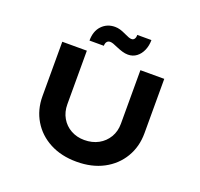

<svg xmlns="http://www.w3.org/2000/svg" viewBox="-152 -1080 1312 1257"><g transform="rotate(20 504.0 -452.0)"><path d="M504.6 6Q398.5 6 318.4 -36.2Q238.4 -78.4 193.9 -152.9Q149.4 -227.4 149.4 -322V-700.4H320.6V-327Q320.6 -274.1 344.5 -232.7Q368.4 -191.3 410.2 -168.1Q452.1 -144.9 503.6 -144.9Q559 -144.9 601.7 -168.1Q644.3 -191.3 669 -232.7Q693.7 -274.1 693.7 -327V-700.4H859.9V-322Q859.9 -227.4 815.3 -152.9Q770.8 -78.4 691.1 -36.2Q611.4 6 504.6 6ZM581.5 -768Q561.9 -768 541.6 -774.1Q521.3 -780.1 497.4 -790.4Q479.2 -798.6 467 -802.9Q454.7 -807.1 444.7 -807.1Q430.5 -807.1 422.3 -796.9Q414.1 -786.6 414.1 -768.6H314.1Q314.1 -834.6 350.3 -872.5Q386.4 -910.3 441.9 -910.3Q459.5 -910.3 477.2 -905.3Q494.9 -900.3 521.3 -887.7Q537.6 -880 548.5 -876Q559.5 -872 568.5 -872Q581.9 -872 589 -882.6Q596.2 -893.1 595.2 -910.3H694.1Q694.1 -871.5 680.1 -838.9Q666.1 -806.3 640.7 -787.2Q615.4 -768 581.5 -768Z"/></g></svg>

Font: Lexend Tera
Style: Regular
Weight: 400
Designer: Bonnie Shaver-Troup, Thomas Jockin
Foundry: Lexend
Version: Version 1.007